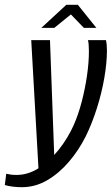

<svg xmlns="http://www.w3.org/2000/svg" viewBox="-85 -662 465 799"><path d="M6 117Q-15 117 -33.5 114.5Q-52 112 -65 108L-59 61Q-51 63 -40.5 64.5Q-30 66 -16 66Q32 66 76.5 37.5Q121 9 159 -38.5Q197 -86 222 -142Q241 -185 255 -238.5Q269 -292 277 -347Q285 -402 285 -449Q285 -464 284 -476Q283 -488 281 -495H356Q360 -477 360 -452Q360 -400 349 -337Q338 -274 318 -211Q298 -148 272 -95Q243 -37 202 11Q161 59 111.5 88Q62 117 6 117ZM76 55 45 -495H123L142 22ZM87 -546 191 -642H239L316 -546H264L210 -602L141 -546Z"/></svg>

Font: Alumni Sans Thin Medium
Style: Italic
Weight: 500
Italic angle: -8°
Version: Version 1.016